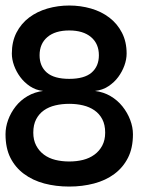

<svg xmlns="http://www.w3.org/2000/svg" viewBox="-25 -668 591 699"><path d="M459 -179.2Q459 -128.9 440.9 -93.5Q422.9 -58.1 391.4 -34.7Q359.9 -11.2 317.4 0Q274.9 11.2 227.1 11.2Q178.2 11.2 136.2 0Q94.2 -11.2 62.5 -34.7Q30.8 -58.1 12.9 -93.5Q-4.9 -128.9 -4.9 -179.2Q-4.9 -205.1 4.6 -231.4Q14.2 -257.8 32 -280.5Q49.8 -303.2 75.4 -318.1Q101.1 -333 131.8 -336.9Q105 -339.8 84 -354Q63 -368.2 48.6 -387.7Q34.2 -407.2 26.1 -429.7Q18.1 -452.1 18.1 -473.1Q18.1 -516.1 34.9 -549.1Q51.8 -582 80.8 -604Q109.9 -626 147.9 -637Q186 -647.9 227.1 -647.9Q268.1 -647.9 306.2 -637Q344.2 -626 373 -604Q401.9 -582 418.9 -549.1Q436 -516.1 436 -473.1Q436 -452.1 428 -429.7Q419.9 -407.2 405.5 -387.7Q391.1 -368.2 369.6 -354Q348.1 -339.8 320.8 -336.9Q352.1 -333 377.4 -318.1Q402.8 -303.2 420.9 -280.5Q439 -257.8 449 -231.4Q459 -205.1 459 -179.2ZM335 -466.8Q335 -508.8 306.4 -533Q277.8 -557.1 227.1 -557.1Q175.8 -557.1 147.5 -533Q119.1 -508.8 119.1 -466.8Q119.1 -426.8 145.5 -403.8Q171.9 -380.9 227.1 -380.9Q282.2 -380.9 308.6 -403.8Q335 -426.8 335 -466.8ZM357.9 -185.1Q357.9 -213.9 347.4 -233.9Q336.9 -253.9 318.8 -266.4Q300.8 -278.8 277.3 -284.4Q253.9 -290 227.1 -290Q200.2 -290 176.5 -284.4Q152.8 -278.8 135 -266.4Q117.2 -253.9 106.7 -233.9Q96.2 -213.9 96.2 -185.1Q96.2 -158.2 106.7 -138.2Q117.2 -118.2 135 -105Q152.8 -91.8 176.5 -85.9Q200.2 -80.1 227.1 -80.1Q253.9 -80.1 277.3 -85.9Q300.8 -91.8 318.8 -105Q336.9 -118.2 347.4 -138.2Q357.9 -158.2 357.9 -185.1Z"/></svg>

Font: Anonymous Pro
Style: Bold
Weight: 700
Monospace: yes
Designer: Mark Simonson
Version: Version 1.003